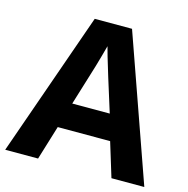

<svg xmlns="http://www.w3.org/2000/svg" viewBox="-106 -819 901 920"><g transform="rotate(15 345.0 -358.5)"><path d="M527 0 475 -170H215L163 0H0L252 -717H437L690 0ZM387 -463Q382 -480 374 -506Q366 -532 358 -559Q350 -586 345 -606Q340 -586 331.5 -556.5Q323 -527 315.5 -500.5Q308 -474 304 -463L253 -297H439Z"/></g></svg>

Font: Noto Sans Sundanese
Style: Bold
Weight: 700
Version: Version 2.003